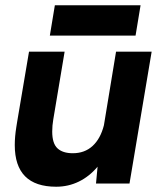

<svg xmlns="http://www.w3.org/2000/svg" viewBox="-20 -696 610 728"><path d="M350 -64Q319 -27 279 -7.5Q239 12 193 12Q36 12 36 -146Q36 -178 42 -215L45 -234L90 -500H225L182 -243Q178 -220 178 -197Q178 -152 198 -133.5Q218 -115 256 -115Q301 -115 331 -142.5Q361 -170 374 -221L420 -500H555L471 0H344ZM188 -676H513L494 -561H169Z"/></svg>

Font: Oak Sans
Style: Bold Italic
Weight: 700
Italic angle: -9.5°
Foundry: Erik Kennedy, Walven
Version: Version 1.000